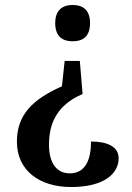

<svg xmlns="http://www.w3.org/2000/svg" viewBox="-20 -560 531 772"><path d="M272 -540C234 -540 202 -522 202 -467C202 -411 234 -394 272 -394C311 -394 342 -411 342 -467C342 -522 311 -540 272 -540ZM312 -182 301 -315H240L229 -213C110 -160 48 -98 48 10C48 125 138 192 266 192C396 192 457 140 457 76C457 30 412 9 346 9C346 81 324 137 261 137C203 137 177 89 177 22C177 -59 205 -136 312 -182Z"/></svg>

Font: Noto Serif Armenian SemiCondensed SemiBold
Style: Regular
Weight: 600
Width: 4
Designer: Monotype Design Team
Foundry: Monotype Imaging Inc.
Version: Version 2.008